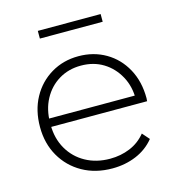

<svg xmlns="http://www.w3.org/2000/svg" viewBox="-103 -774 804 868"><g transform="rotate(-15 298.5 -340.0)"><path d="M318 4Q239 4 178.5 -30Q118 -64 83.5 -124Q49 -184 49 -261Q49 -339 81.5 -398.5Q114 -458 171 -492Q228 -526 299 -526Q370 -526 426.5 -493Q483 -460 515.5 -400.5Q548 -341 548 -263Q548 -260 547.5 -256.5Q547 -253 547 -249H86V-288H520L500 -269Q501 -330 474.5 -378.5Q448 -427 403 -454.5Q358 -482 299 -482Q241 -482 195.5 -454.5Q150 -427 124 -378.5Q98 -330 98 -268V-259Q98 -195 126.5 -145.5Q155 -96 205 -68.5Q255 -41 319 -41Q369 -41 412.5 -59Q456 -77 486 -114L515 -81Q481 -39 429.5 -17.5Q378 4 318 4ZM152 -648V-684H446V-648Z"/></g></svg>

Font: MOST Montserrat Light
Style: Regular
Weight: 300
Designer: Julieta Ulanovsky
Foundry: Julieta Ulanovsky
Version: Version 8.000;March 11, 2024;FontCreator 15.0.0.2926 64-bit